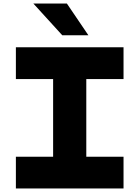

<svg xmlns="http://www.w3.org/2000/svg" viewBox="-20 -1068 790 1088"><path d="M70 0V-180H281V-620H70V-800H680V-620H469V-180H680V0ZM481 -868H333L169 -1048H359Z"/></svg>

Font: Martian Mono SemiExpanded ExtraBold
Style: Regular
Weight: 800
Width: 6
Designer: Roman Shamin
Foundry: Evil Martians
Version: Version 1.000